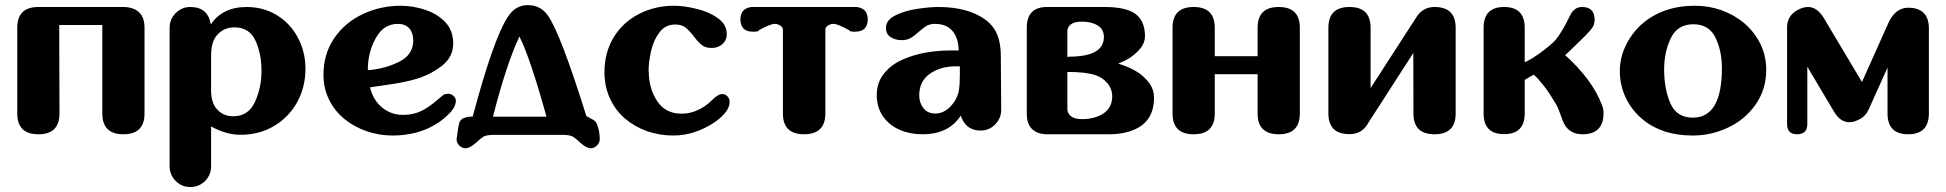

<svg xmlns="http://www.w3.org/2000/svg" viewBox="-20 -528 7654 755"><path d="M469.7 -500.5Q548.3 -496.1 548.3 -418.9V-81.5Q548.3 0 465.3 0Q382.3 0 382.3 -81.5V-429.7H212.9L213.9 -81.5Q213.9 0 130.9 0Q47.9 0 47.9 -81.5V-418.9Q47.9 -500.5 130.9 -500.5Z M901.9 -420.4Q852.5 -420.4 825.2 -378.9Q811.5 -356.4 810.1 -315.9V-168.5Q811.5 -123.5 831.1 -101.1Q856 -70.8 897 -70.8Q956.5 -70.8 982.4 -127Q1008.3 -182.6 1008.3 -250Q1008.3 -316.4 984.4 -368.7Q960.4 -420.4 901.9 -420.4ZM728.5 207.5Q694.8 207.5 670.9 183.6Q647 159.7 647 125.5V-418.5Q647 -452.6 670.9 -476.6Q694.8 -500.5 728.5 -500.5Q797.4 -500.5 809.1 -432.1Q855 -500.5 949.7 -500.5Q1016.1 -500.5 1068.8 -468.3Q1122.1 -435.5 1151.4 -379.9Q1181.2 -324.2 1181.2 -257.3Q1181.2 -185.5 1148.4 -126Q1115.2 -66.4 1057.1 -32.2Q999 2 926.8 2Q868.7 2 810.1 -30.8V125.5Q810.1 159.7 786.6 183.6Q762.7 207.5 728.5 207.5Z M1548.8 -284.7Q1605 -312.5 1605 -368.7Q1605 -398.4 1589.4 -416.5Q1573.7 -434.1 1544.4 -434.1Q1488.3 -434.1 1457.5 -377.9Q1426.3 -321.8 1426.3 -252Q1492.2 -256.8 1548.8 -284.7ZM1481.4 -106Q1517.1 -76.2 1565.4 -76.2Q1604 -76.2 1636.2 -91.3Q1668 -106.9 1701.7 -136.7Q1718.3 -150.9 1724.1 -155.3Q1729.5 -159.2 1743.2 -159.2Q1753.9 -159.2 1763.2 -150.9Q1772.5 -143.1 1772.5 -131.8Q1772.5 -106.9 1745.1 -80.1Q1718.3 -53.2 1690.4 -37.6Q1619.6 4.9 1522.9 4.9Q1472.2 4.9 1422.9 -11.7Q1373.5 -28.3 1335 -59.6Q1296.9 -90.3 1274.4 -135.3Q1252 -179.7 1252 -233.9Q1252 -315.4 1293.9 -377.4Q1335.9 -439 1405.8 -472.2Q1476.1 -505.4 1555.7 -505.4Q1603.5 -505.4 1651.4 -489.7Q1699.2 -474.1 1731 -440.9Q1762.2 -407.7 1762.2 -357.4Q1762.2 -306.6 1721.7 -272.5Q1680.7 -238.8 1624 -219.7Q1597.7 -211.4 1565.9 -205.1Q1534.7 -198.7 1495.1 -193.4Q1455.1 -187.5 1435.1 -184.6Q1446.3 -136.2 1481.4 -106Z M2022.5 -384.3Q1971.2 -275.9 1918.5 -69.3H2128.9Q2064 -303.2 2022.5 -384.3ZM2326.2 -43Q2338.4 -14.6 2338.4 19Q2338.4 33.7 2327.1 44.4Q2316.4 55.2 2300.8 55.2Q2282.7 51.8 2263.7 34.7Q2245.1 17.1 2233.4 9.8Q2222.7 2.9 2194.8 2.4H1918.9Q1891.1 2.9 1880.4 9.8Q1869.1 17.1 1850.1 34.7Q1831.1 51.8 1813 55.2Q1797.4 55.2 1786.1 44.4Q1775.4 33.2 1775.4 19Q1783.2 -40 1787.1 -48.3Q1791 -57.1 1800.8 -62.5Q1815.4 -68.4 1822.8 -68.8L1838.9 -69.8Q1921.4 -379.9 1978.5 -463.9Q2006.8 -506.3 2052.2 -507.8H2055.7Q2106.4 -507.8 2135.3 -465.8Q2185.1 -393.6 2285.6 -71.8Q2302.7 -63 2310.5 -58.1Q2322.8 -50.8 2326.2 -43Z M2531.2 -247.1Q2531.2 -180.2 2564 -130.9Q2596.2 -81.1 2659.2 -81.1H2663.1Q2693.4 -81.1 2724.1 -95.2Q2754.9 -109.4 2778.3 -132.8Q2803.2 -158.2 2819.8 -158.2Q2832.5 -158.2 2840.8 -148.9Q2849.1 -139.6 2849.1 -127Q2849.1 -89.8 2792.5 -48.8Q2712.4 4.9 2627.9 4.9Q2573.7 4.9 2524.4 -12.2Q2475.1 -29.8 2437.5 -62Q2399.9 -94.2 2378.4 -141.1Q2356.9 -188 2356.9 -244.1Q2356.9 -321.3 2393.1 -381.3Q2429.7 -440.9 2492.7 -473.1Q2555.7 -505.4 2630.9 -505.4Q2668.5 -505.4 2717.3 -493.7Q2766.6 -482.4 2802.2 -457Q2837.9 -432.1 2837.9 -394Q2837.9 -369.6 2820.8 -354.5Q2803.2 -339.4 2779.3 -339.4Q2754.9 -339.4 2740.7 -350.1Q2726.1 -361.3 2708.5 -384.8Q2690.4 -408.2 2675.3 -419.9Q2660.2 -431.6 2635.3 -431.6Q2596.7 -431.6 2573.7 -401.4Q2550.3 -371.1 2540.5 -328.6Q2530.8 -286.6 2530.3 -247.1Z M3348.6 -500.5Q3392.1 -495.1 3392.1 -452.1Q3392.1 -403.3 3342.3 -403.3Q3320.8 -403.3 3320.8 -407.7V-408.2Q3293.9 -423.3 3279.3 -428.7Q3266.6 -434.1 3255.4 -434.1Q3252.4 -434.1 3249.5 -433.6Q3225.6 -426.3 3225.6 -411.1V-82Q3225.6 0 3141.6 0Q3058.6 0 3058.6 -82V-411.1Q3058.6 -426.3 3034.2 -433.6Q3031.2 -434.1 3028.3 -434.1Q3017.1 -434.1 3004.4 -428.7Q2989.7 -423.3 2962.9 -408.2V-407.7Q2962.9 -403.3 2941.4 -403.3Q2891.6 -403.3 2891.6 -452.1Q2891.6 -495.1 2935.1 -500.5Z M3754.4 -267.1H3736.3Q3678.2 -267.1 3636.2 -237.8Q3594.7 -208.5 3594.7 -152.8Q3594.7 -123.5 3611.3 -102.5Q3628.4 -81.5 3657.2 -81.5Q3701.7 -81.5 3733.4 -129.4Q3748 -153.3 3751 -175.3Q3754.4 -197.3 3754.4 -235.4ZM3915.5 -307.6 3917 -96.7Q3917 -62.5 3893.1 -38.6Q3869.6 -14.6 3835.9 -14.6Q3782.7 -14.6 3761.7 -63.5L3757.8 -73.2Q3710.9 0 3606.9 0Q3558.6 0 3517.6 -17.6Q3477.1 -35.2 3452.6 -69.8Q3427.7 -105 3427.7 -153.8Q3427.7 -203.6 3456.1 -238.8Q3483.9 -273.4 3527.8 -293Q3571.3 -312.5 3620.6 -321.3Q3669.9 -329.6 3715.8 -329.6H3749.5Q3749.5 -376.5 3726.1 -405.3Q3702.6 -434.1 3657.2 -434.1Q3637.2 -434.1 3623.5 -426.3Q3610.4 -418.5 3591.8 -401.9Q3573.7 -385.7 3559.6 -377.9Q3545.4 -370.1 3525.4 -370.1Q3501 -370.1 3482.4 -381.8Q3463.9 -394 3463.9 -418Q3463.9 -449.7 3501.5 -467.8Q3539.1 -486.3 3586.9 -493.2Q3635.3 -500.5 3668.9 -500.5Q3751.5 -500.5 3810.1 -475.6Q3825.7 -468.8 3835 -463.4Q3879.4 -438 3897.5 -400.4Q3915.5 -363.3 3915.5 -307.6Z M4177.2 -94.7Q4184.1 -59.6 4234.9 -59.6Q4285.2 -59.6 4319.3 -82Q4353.5 -105 4353.5 -149.4Q4353.5 -178.2 4333.5 -202.1Q4313 -225.6 4282.7 -233.9Q4246.6 -245.1 4177.2 -245.1ZM4177.2 -303.7 4184.1 -305.2Q4320.8 -305.2 4320.8 -382.8Q4320.8 -413.1 4295.4 -428.7Q4271 -442.9 4233.9 -442.9Q4184.1 -442.9 4177.2 -410.2ZM4094.2 0Q4017.6 -3.4 4017.6 -81.5V-418.9Q4017.6 -500.5 4097.2 -500.5H4323.7Q4396 -500.5 4434.6 -480Q4482.4 -453.1 4482.4 -385.7Q4482.4 -354.5 4454.6 -326.7Q4426.3 -297.9 4391.6 -284.2L4377.4 -277.8L4392.1 -272.9Q4424.8 -262.2 4453.6 -244.1Q4481.4 -226.1 4500 -200.2Q4518.1 -174.8 4518.1 -144.5Q4518.1 -71.3 4470.2 -35.2Q4421.4 0 4340.3 0Z M5008.3 -500.5Q5091.3 -500.5 5091.3 -418.9V-81.5Q5091.3 0 5008.3 0Q4925.3 0 4925.3 -81.5V-236.3H4756.8V-81.5Q4756.8 0 4673.8 0Q4590.8 0 4590.8 -81.5V-418.9Q4590.8 -500.5 4673.8 -500.5Q4756.8 -500.5 4756.8 -418.9V-307.1H4925.3V-418.9Q4925.3 -500.5 5008.3 -500.5Z M5621.1 -500.5Q5704.1 -500.5 5704.1 -418.9V-81.5Q5704.1 0 5621.1 0Q5538.1 0 5538.1 -81.5L5537.6 -319.8L5359.9 -43.9Q5336.4 -0.5 5286.6 -0.5Q5203.6 -0.5 5203.6 -82V-418.9Q5203.6 -500.5 5286.6 -500.5Q5369.6 -500.5 5369.6 -418.9V-181.6L5553.2 -465.8Q5578.1 -500.5 5621.1 -500.5Z M6278.8 -116.2Q6285.6 -100.6 6285.6 -83.5Q6285.6 0 6202.6 0Q6145.5 0 6125 -53.7Q6107.4 -104 6099.1 -118.2Q6069.3 -167.5 6049.8 -191.9Q6024.9 -223.1 6010.7 -234.4L5975.6 -213.9V-82Q5975.6 -0.5 5894.5 -0.5Q5814 -0.5 5814 -82V-418.9Q5814 -500.5 5894.5 -500.5Q5975.6 -500.5 5975.6 -418.9V-283.2Q5995.1 -291 6030.8 -315.9Q6079.1 -350.6 6096.7 -370.6Q6122.1 -400.9 6154.3 -467.8Q6170.4 -500.5 6200.7 -500.5Q6250.5 -500.5 6250.5 -450.7Q6250.5 -440.4 6246.6 -428.2Q6240.2 -412.6 6198.7 -372.6L6147 -322.3L6134.3 -311.5Q6241.2 -215.3 6278.8 -116.2Z M6751 -259.8Q6751 -328.1 6725.6 -380.4Q6699.7 -432.6 6639.2 -432.6Q6576.7 -432.6 6550.3 -378.4Q6523.9 -324.2 6523.9 -254.4Q6523.9 -179.2 6548.3 -122.1Q6572.8 -65.4 6636.7 -65.4Q6751 -65.4 6751 -259.8ZM6439.9 -58.1Q6396.5 -94.2 6373 -143.6Q6349.6 -192.9 6349.6 -248.5Q6349.6 -300.3 6372.6 -348.1Q6395.5 -396.5 6435.5 -432.6Q6518.6 -505.4 6645 -505.4Q6699.2 -505.4 6749.5 -487.8Q6799.8 -469.7 6839.8 -436Q6879.4 -401.9 6902.3 -355.5Q6925.3 -308.6 6925.3 -253.4Q6925.3 -177.7 6884.8 -118.7Q6843.8 -59.1 6777.3 -27.3Q6710.4 4.9 6636.2 4.9Q6516.1 4.9 6439.9 -58.1Z M7483.4 -497.6Q7564.9 -497.6 7564.9 -415.5V-82Q7564.9 0 7483.4 0Q7402.3 0 7402.3 -82V-262.2L7329.1 -99.6Q7323.7 -88.4 7321.3 -84.5Q7311 -70.3 7296.9 -61.5Q7272.5 -47.4 7252 -47.4Q7216.3 -47.4 7191.4 -89.8L7086.9 -265.6V-40Q7086.9 0 7046.9 0Q7007.3 0 7007.3 -40V-423.8Q7009.3 -465.8 7045.4 -486.8Q7068.8 -500.5 7089.4 -500.5Q7125 -500.5 7150.9 -458.5L7301.8 -205.6L7404.8 -435.5Q7432.1 -497.6 7483.4 -497.6Z"/></svg>

Font: inglobal
Style: Bold
Weight: 700
Designer: Andrey Kochetov, Denis Davydov, Evgeny Yurtaev
Foundry: inglobal.ru
Version: Version 1.00 September 25, 2014, initial release